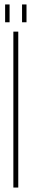

<svg xmlns="http://www.w3.org/2000/svg" viewBox="-20 -842 142 862"><path d="M3 -822H23V-742H3ZM79 -822H99V-742H79ZM40 -700H62V0H40Z"/></svg>

Font: TypoPRO Bebas Neue
Style: Regular
Weight: 300
Designer: Ryoichi Tsunekawa
Foundry: Ryoichi Tsunekawa
Version: Version 001.003